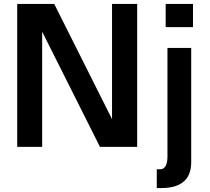

<svg xmlns="http://www.w3.org/2000/svg" viewBox="-20 -742 1061 970"><path d="M673 0V-722H546V-140L254 -722H67V0H193V-582L485 0ZM772 208H796C883 208 946 174 946 78V-500H826V48C826 81 819 113 789 113H772ZM817 -605H955V-722H817Z"/></svg>

Font: Perun SemiBold
Style: Regular
Weight: 600
Foundry: Copyright (c) Stefan Peev, Context Ltd, 2016
Version: Version 1.089